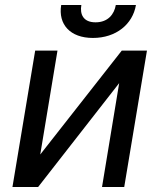

<svg xmlns="http://www.w3.org/2000/svg" viewBox="-20 -748 638 768"><path d="M141 -130 209.9 -545.5H120.7L29.8 0H132.5L456.7 -415.5L388.1 0H476.9L567.8 -545.5H467ZM224.8 -728C212 -650.6 260.7 -596.2 351.6 -596.2C443.9 -596.2 510.7 -650.6 523.8 -728H443.2C437.1 -691.4 412.3 -658.7 362.2 -658.7C312.5 -658.7 299 -691.4 305.4 -728Z"/></svg>

Font: Margiela Sans Text
Style: Italic
Weight: 400
Italic angle: -9.39999°
Designer: Stefan Endress, Andreas Faust
Version: Version 1.100;FEAKit 1.0